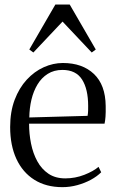

<svg xmlns="http://www.w3.org/2000/svg" viewBox="-20 -800 500 832"><path d="M250.5 11Q179.5 11 128.8 -21Q78 -53 51 -111.5Q24 -170 24 -249.5Q24 -316 43.5 -367.5Q63 -419 96 -454.8Q129 -490.5 169.8 -508.8Q210.5 -527 252.5 -527Q337 -527 387 -479.5Q437 -432 438 -341Q438.5 -312 437.2 -294.8Q436 -277.5 433 -264H106Q106 -220 114.5 -177.8Q123 -135.5 141.5 -101.5Q160 -67.5 190 -47.2Q220 -27 263 -27Q306 -27 345.5 -42.5Q385 -58 407 -77L418.5 -53.5Q400.5 -35.5 373.8 -21Q347 -6.5 315.2 2.2Q283.5 11 250.5 11ZM107 -291 359.5 -298Q361.5 -309 361.8 -320Q362 -331 362 -341Q362 -414 335.5 -455.5Q309 -497 250.5 -497Q214 -497 187 -480Q160 -463 142.5 -434Q125 -405 116.2 -368Q107.5 -331 107 -291ZM124.5 -572.5 107 -585.5 220 -780.5H282L395 -585.5L377.5 -572.5L251 -706.5Z"/></svg>

Font: Merriweather 120pt Light
Style: Regular
Weight: 300
Version: Version 2.100